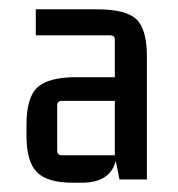

<svg xmlns="http://www.w3.org/2000/svg" viewBox="-20 -687 383 413"><path d="M156 -294H136Q82 -294 59.5 -316.5Q37 -339 37 -395V-419Q37 -478 61 -499.5Q85 -521 144 -521H227V-602Q227 -611 217 -611H57V-667H188Q251 -667 273.5 -645.5Q296 -624 296 -565V-301H237L229 -341Q217 -294 156 -294ZM227 -353V-470H113Q103 -470 103 -460V-363Q103 -353 113 -353Z"/></svg>

Font: Gemunu Libre
Style: Regular
Weight: 400
Designer: Puspanada Ekanayake, Sola Matas, Pathum Egodawatta, Kosala Senevirathne
Foundry: mooniak
Version: Version 1.100